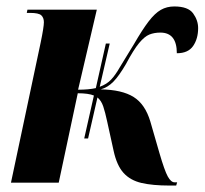

<svg xmlns="http://www.w3.org/2000/svg" viewBox="-20 -566 634 595"><path d="M241 -137 271 -270Q254 -277 221 -277L162 0H14L106 -434Q111 -458 113.5 -474Q116 -490 116 -497Q116 -511 108 -518.5Q100 -526 73 -526H63L65 -536H280L222 -288Q255 -288 277 -293L308 -431H320L289 -297Q311 -305 324.5 -319.5Q338 -334 351 -357Q362 -375 373 -393Q384 -411 395 -429Q421 -474 440.5 -499.5Q460 -525 478.5 -535.5Q497 -546 520 -546Q563 -546 578.5 -524.5Q594 -503 594 -479Q594 -446 578.5 -423.5Q563 -401 528 -401Q528 -465 477 -465Q458 -465 443 -459Q428 -453 411 -432.5Q394 -412 370 -367Q349 -331 331.5 -313Q314 -295 292 -289Q358 -288 394 -265.5Q430 -243 446 -189L474 -92Q490 -37 500 -19Q510 -1 521 -1H529L526 9H505Q453 9 418.5 1Q384 -7 363 -30Q342 -53 332 -99L312 -190Q306 -218 300 -236Q294 -254 282 -264L253 -137Z"/></svg>

Font: Noto Serif Display ExtraCondensed ExtraBold
Style: Italic
Weight: 800
Width: 2
Italic angle: -12°
Designer: Monotype Design Team
Foundry: Monotype Imaging Inc.
Version: Version 2.009